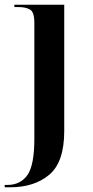

<svg xmlns="http://www.w3.org/2000/svg" viewBox="-21 -556 395 816"><path d="M-1 240H22Q125 240 188.5 186.5Q252 133 252 1V-536H40V-526H57Q88 -526 106.5 -515.5Q125 -505 125 -459V34Q125 146 95.5 188Q66 230 10 230H-1Z"/></svg>

Font: Noto Serif Display Semi
Style: Regular
Weight: 600
Designer: Monotype Design Team
Foundry: Monotype Imaging Inc.
Version: Version 1.900